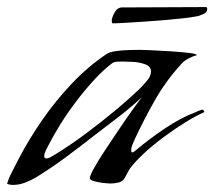

<svg xmlns="http://www.w3.org/2000/svg" viewBox="-20 -517 606 543"><path d="M16 6Q8 6 0 3Q5 -14 14.5 -32Q24 -50 32 -66Q61 -122 99 -177Q137 -232 183 -280.5Q229 -329 281 -364Q290 -370 308 -372.5Q326 -375 345.5 -375.5Q365 -376 375 -376Q381 -376 406 -375Q431 -374 461 -372Q491 -370 513.5 -367.5Q536 -365 537 -361Q525 -358 512 -351Q499 -344 491 -334Q449 -288 418 -233.5Q387 -179 361 -123Q358 -116 354.5 -108Q351 -100 351 -92Q351 -86 354 -86Q356 -86 359 -88Q362 -90 363 -91Q398 -121 444.5 -152.5Q491 -184 534 -200Q535 -201 543 -204Q551 -207 552 -207Q555 -207 556 -204.5Q557 -202 558 -200Q535 -190 505 -171.5Q475 -153 444.5 -130.5Q414 -108 388.5 -84.5Q363 -61 348 -41Q344 -35 341 -29Q338 -23 334 -16Q328 -4 316 -1Q304 2 291 2Q287 2 273 0.5Q259 -1 246.5 -4.5Q234 -8 234 -13Q234 -20 246.5 -42.5Q259 -65 279 -95Q299 -125 319.5 -155.5Q340 -186 357 -209.5Q374 -233 381 -242Q349 -212 313.5 -185Q278 -158 243 -131Q205 -101 165 -71.5Q125 -42 83 -16Q68 -7 51 -0.5Q34 6 16 6ZM111 -69Q117 -69 125.5 -74Q134 -79 139 -82Q178 -106 220.5 -137.5Q263 -169 304 -203Q345 -237 377 -268Q385 -276 396 -289Q407 -302 407 -315Q407 -329 391 -335Q375 -341 355.5 -342Q336 -343 326 -343Q320 -343 311 -342.5Q302 -342 297 -338Q274 -321 248 -293Q222 -265 196.5 -231.5Q171 -198 150.5 -165Q130 -132 117 -106Q114 -101 109.5 -91.5Q105 -82 105 -75Q105 -69 111 -69ZM298 -451Q296 -453 296 -458Q296 -467 304 -481.5Q312 -496 325 -496L562 -497Q566 -497 566 -492Q566 -482 556.5 -478Q547 -474 542 -472Q518 -467 490.5 -464.5Q463 -462 444 -460Q420 -458 390.5 -456Q361 -454 335.5 -452.5Q310 -451 298 -451Z"/></svg>

Font: My Soul
Style: Regular
Weight: 400
Designer: Robert E. Leuschke
Foundry: Robert E. Leuschke
Version: Version 1.010; ttfautohint (v1.8.4.7-5d5b)